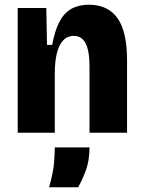

<svg xmlns="http://www.w3.org/2000/svg" viewBox="-20 -562 606 813"><path d="M55 0V-324V-528H176L179 -372H201Q212 -432 231.5 -469.5Q251 -507 282 -524.5Q313 -542 356 -542Q437 -542 477.5 -485Q518 -428 518 -307V0H359V-280Q359 -347 342.5 -378.5Q326 -410 293 -410Q265 -410 247 -390.5Q229 -371 220.5 -335.5Q212 -300 212 -251V0ZM188 231Q206 166 209 126.5Q212 87 212 62H359Q359 117 344 158Q329 199 311 231Z"/></svg>

Font: Bricolage Grotesque SemiCondensed ExtraBold
Style: Regular
Weight: 800
Width: 4
Designer: Mathieu Triay
Foundry: Atelier Triay
Version: Version 1.001;gftools[0.9.33.dev8+g029e19f]